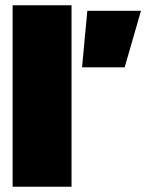

<svg xmlns="http://www.w3.org/2000/svg" viewBox="-20 -710 556 730"><path d="M28 -690H252V0H28ZM312 -669H516L454 -454H292Z"/></svg>

Font: Cairo Black
Style: Regular
Weight: 900
Designer: Mohamed Gaber, Accademia di Belle Arti di Urbino and others
Foundry: Kief Type Foundry, Accademia di Belle Arti di Urbino and others
Version: Version 3.011